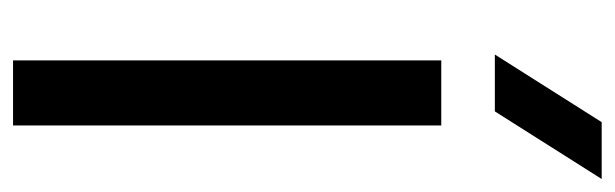

<svg xmlns="http://www.w3.org/2000/svg" viewBox="-336 -584 920 287"><g transform="rotate(90 123.5 -440.0)"><path d="M167 0H69.8V-640.1H167ZM247.1 -879.9 146 -720.2H61L162.1 -879.9Z"/></g></svg>

Font: Laconic
Style: Regular
Weight: 400
Designer: Robby Woodard
Version: Version 1.000